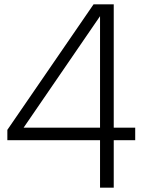

<svg xmlns="http://www.w3.org/2000/svg" viewBox="-20 -860 651 880"><path d="M501.3 -840V-274.8H599.7V-217.3H501.3V0H438.5V-217.3H13.7V-264.8L408.7 -840ZM88.2 -274.8H438.5V-785.8Z"/></svg>

Font: Matangi Light
Style: Regular
Weight: 300
Designer: Prashant Pant
Foundry: The Graphic Ant
Version: Version 3.002